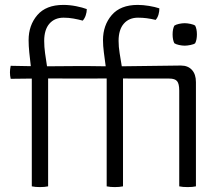

<svg xmlns="http://www.w3.org/2000/svg" viewBox="-20 -759 906 782"><path d="M778 0Q764.5 3 744.5 3Q723.5 3 710 0V-390Q710 -418 701.2 -428.5Q692.5 -439 669.5 -439H566.5Q545 -439 523.8 -439Q502.5 -439 481 -439.5V0Q466.5 3 447.5 3Q429 3 414.5 0V-439.5L332 -439H305L176 -439.5V0Q161.5 3 142.5 3Q124 3 109.5 0V-439L23.5 -438Q20.5 -451 20.5 -464.5Q20.5 -476 23.5 -491L105.5 -489.5Q102 -519.5 99.2 -546Q96.5 -572.5 96.5 -595.5Q96.5 -656 132 -697.5Q167.5 -739 238 -739Q263.5 -739 290 -733.8Q316.5 -728.5 333.5 -722Q333.5 -709.5 329.2 -696.8Q325 -684 317 -675Q298.5 -680 279 -683.5Q259.5 -687 239 -687Q202.5 -687 181.2 -662.5Q160 -638 160 -592.5Q160 -568.5 163.5 -542.8Q167 -517 171.5 -489L305 -490H332L410.5 -489Q406.5 -519 403 -545.8Q399.5 -572.5 399.5 -595.5Q399.5 -656 435 -697.5Q470.5 -739 541 -739Q562.5 -739 586.8 -735Q611 -731 629 -725Q629.5 -714 625.8 -700.5Q622 -687 614 -678Q594.5 -682.5 577.5 -684.8Q560.5 -687 542 -687Q505.5 -687 484.2 -662.5Q463 -638 463 -592.5Q463 -568.5 467.2 -542.8Q471.5 -517 476 -489Q534.5 -490 593 -490.5Q651.5 -491 710 -492H717.5Q745.5 -492 761.8 -474.2Q778 -456.5 778 -424.5ZM683 -619Q683 -640.5 690 -654.5Q696.5 -659 709 -661.8Q721.5 -664.5 732.5 -664.5Q742 -664.5 755.5 -661.8Q769 -659 775 -654.5Q782 -640.5 782 -619Q782 -597 775 -583Q770 -578.5 756 -575.8Q742 -573 732.5 -573Q721.5 -573 709 -575.8Q696.5 -578.5 690 -583Q683 -597 683 -619Z"/></svg>

Font: Signika Negative SC Light
Style: Regular
Weight: 300
Designer: Anna Giedryś
Foundry: Anna Giedryś
Version: Version 2.000; ttfautohint (v1.8.3) -l 8 -r 50 -G 200 -x 9 -